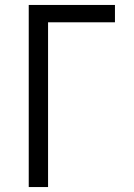

<svg xmlns="http://www.w3.org/2000/svg" viewBox="-20 -755 540 775"><path d="M96 0V-735H444V-665H174V0Z"/></svg>

Font: Iosevka Fuck
Style: Regular
Weight: 400
Monospace: yes
Designer: Belleve Invis
Foundry: Belleve Invis
Version: Version 28.0.7; ttfautohint (v1.8.3)